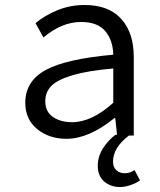

<svg xmlns="http://www.w3.org/2000/svg" viewBox="-20 -542 640 768"><path d="M518.1 138.2 540 179.2Q525.9 190.4 502.7 198.2Q479.5 206.1 460.9 206.1Q421.9 206.1 396.5 183.8Q371.1 161.6 371.1 121.1Q371.1 84 391.8 51.5Q412.6 19 441.9 -2.9H448.2L440.9 -69.8H438Q335.4 13.2 246.1 13.2Q175.8 13.2 128.4 -25.9Q81.1 -64.9 81.1 -130.9Q81.1 -217.3 162.8 -262Q244.6 -306.6 433.1 -323.2Q431.6 -381.3 400.9 -417.7Q370.1 -454.1 304.2 -454.1Q227.1 -454.1 153.8 -392.1L122.1 -449.2Q156.7 -479 208.3 -500.5Q259.8 -522 317.9 -522Q415 -522 465.1 -466.3Q515.1 -410.6 515.1 -314V0H496.1Q432.1 47.9 432.1 105Q432.1 127 445.6 138.9Q459 150.9 478 150.9Q500 150.9 518.1 138.2ZM433.1 -130.9V-268.1Q331.5 -259.3 270.5 -241.2Q209.5 -223.1 185.3 -198.2Q161.1 -173.3 161.1 -137.2Q161.1 -95.2 191.7 -74.2Q222.2 -53.2 268.1 -53.2Q347.2 -53.2 433.1 -130.9Z"/></svg>

Font: Office Code Pro D
Style: Regular
Weight: 400
Designer: Nathan Rutzky & Paul D. Hunt
Foundry: Adobe Systems Incorporated
Version: Version 1.004;PS 001.004;hotconv 1.0.70;makeotf.lib2.5.58329